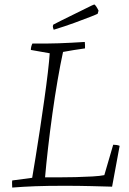

<svg xmlns="http://www.w3.org/2000/svg" viewBox="-20 -837 580 865"><path d="M35 8Q35 1 34.5 -7Q34 -15 35 -24L125 -36Q131 -72 140.5 -129.5Q150 -187 160 -254Q170 -321 179.5 -387.5Q189 -454 195.5 -509.5Q202 -565 204 -597L119 -612Q119 -620 121 -627.5Q123 -635 126 -641Q188 -640 244 -642Q300 -644 362 -648Q363 -642 363 -634.5Q363 -627 363 -619Q340 -616 312.5 -611.5Q285 -607 264 -603Q252 -548 239.5 -475.5Q227 -403 216 -324Q205 -245 196.5 -170.5Q188 -96 183 -38Q206 -38 243 -38Q280 -38 320.5 -39Q361 -40 396 -42Q431 -44 450 -48L490 -185Q507 -185 519 -180L485 4Q449 3 391.5 1.5Q334 0 271 0Q192 0 139 2Q86 4 35 8ZM222 -703Q218 -712 218 -719L220 -726L255 -744L393 -812L405 -817Q413 -812 424 -789L420 -775Q417 -773 388 -761.5Q359 -750 315 -734Q271 -718 222 -703Z"/></svg>

Font: Labrada Lght
Style: Italic
Weight: 300
Italic angle: -7°
Designer: Mercedes Jáuregui
Foundry: Omnibus-Type Team
Version: Version 1.000; ttfautohint (v1.8.4.7-5d5b)